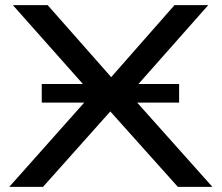

<svg xmlns="http://www.w3.org/2000/svg" viewBox="-20 -725 860 745"><path d="M16 0 355 -381V-339L30 -705H165L421 -415H402L657 -705H788L464 -339V-381L804 0H670L396 -306H420L147 0ZM142 -327V-399H675V-327Z"/></svg>

Font: Nunito Sans 10pt Expanded Medium
Style: Regular
Weight: 500
Width: 7
Designer: Vernon Adams
Foundry: Vernon Adams
Version: Version 3.101;gftools[0.9.27]